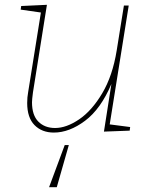

<svg xmlns="http://www.w3.org/2000/svg" viewBox="-20 -545 637 798"><path d="M436 -28 521 -17 519 -2 412 2 443 -196Q399 -92 333.5 -43Q268 6 204 6Q154 6 123.5 -25Q93 -56 93 -117Q93 -141 97 -162L150 -493L66 -505L68 -520L175 -525L117 -161Q113 -131 113 -120Q113 -66 139.5 -39.5Q166 -13 209 -13Q256 -13 309 -49Q362 -85 405 -157.5Q448 -230 465 -335L495 -522H515ZM216 233H184L249 58H266Z"/></svg>

Font: Bitter Pro Thin
Style: Italic
Weight: 250
Italic angle: -9°
Designer: Sol Matas, and Bitter project Authors
Foundry: Sol Matas
Version: Version 1.010